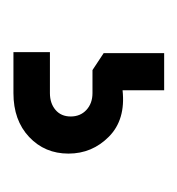

<svg xmlns="http://www.w3.org/2000/svg" viewBox="-8 -50 276 300"><g transform="rotate(90 130.0 100.0)"><path d="M61.5 217V160H125.5Q141.5 160 151.8 151.2Q162 142.5 162 127.5Q162 112.5 151.8 103Q141.5 93.5 125.5 93.5H89.5L63 76V-18.5H121V46.5Q167 41.5 193.5 67.8Q220 94 220 131Q220 168 194 192.5Q168 217 125.5 217Z"/></g></svg>

Font: Mohave
Style: Regular
Weight: 400
Designer: Gumpita Rahayu
Foundry: Tokotype
Version: Version 2.003; ttfautohint (v1.8.3)